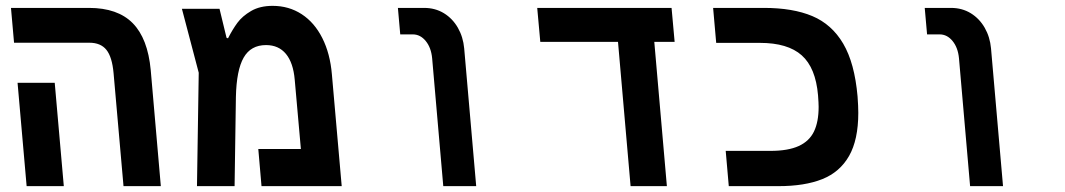

<svg xmlns="http://www.w3.org/2000/svg" viewBox="-20 -636 3640 656"><path d="M285.5 -490H28L17.5 -609H284Q382 -609 433.5 -556.8Q485 -504.5 495 -396.5L529.5 0H402L368 -386.5Q363 -441.5 343.5 -465.8Q324 -490 285.5 -490ZM40 -353H167L198 0H71Z M1114 -381.5 1147.5 0H873.5L862.5 -127H1008L987 -363.5Q982 -421.5 957 -451.8Q932 -482 889 -482Q837 -482 812.5 -439.2Q788 -396.5 786 -305L781.5 0H653L659 -387.5L601.5 -606H730L754 -507L759 -505Q774.5 -535.5 791.2 -558.2Q808 -581 838 -598.5Q868 -616 911.5 -616Q967 -616 1010.8 -587.5Q1054.5 -559 1081.2 -506Q1108 -453 1114 -381.5Z M1390.5 -518.5H1347.5L1339.5 -609H1429Q1467 -609 1496.8 -590.8Q1526.5 -572.5 1544.5 -541Q1562.5 -509.5 1566 -470.5L1607 0H1494.5L1456.5 -437Q1453 -473.5 1434.5 -496Q1416 -518.5 1390.5 -518.5Z M2091.5 -493H1826L1815.5 -609H2274.5L2285 -493H2215.5L2258.5 0H2134.5Z M2459.5 -120.5H2612.5Q2672.5 -120.5 2708.8 -137Q2745 -153.5 2761 -186.5Q2777 -219.5 2777 -271Q2777 -283 2775 -310Q2767 -404.5 2719.2 -447Q2671.5 -489.5 2576.5 -489.5H2427L2416.5 -609H2590Q2689 -609 2755.5 -581Q2822 -553 2861 -486.8Q2900 -420.5 2910 -306.5Q2912.5 -273 2912.5 -250.5Q2912.5 -158.5 2881 -103.2Q2849.5 -48 2789.5 -24Q2729.5 0 2639.5 0H2470Z M3190.5 -518.5H3147.5L3139.5 -609H3229Q3267 -609 3296.8 -590.8Q3326.5 -572.5 3344.5 -541Q3362.5 -509.5 3366 -470.5L3407 0H3294.5L3256.5 -437Q3253 -473.5 3234.5 -496Q3216 -518.5 3190.5 -518.5Z"/></svg>

Font: JuliaMono
Style: Bold Italic
Weight: 700
Italic angle: -9°
Monospace: yes
Designer: cormullion
Foundry: corm
Version: Version 0.057; ttfautohint (v1.8.4)